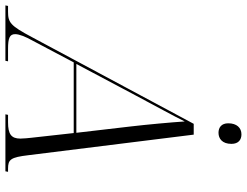

<svg xmlns="http://www.w3.org/2000/svg" viewBox="-184 -812 935 728"><g transform="rotate(90 284.0 -447.5)"><path d="M423 -808C445 -808 465 -822 465 -857C465 -884 449 -895 429 -895C404 -895 387 -877 387 -845C387 -819 403 -808 423 -808ZM-60 0H150L152 -10H105C64 -10 49 -16 49 -37C49 -53 59 -77 73 -102L156 -259H424L442 -97C443 -86 445 -70 445 -57C445 -22 428 -10 383 -10H355L353 0H569L571 -10H559C524 -10 516 -20 508 -87L430 -714H389L60 -100C17 -19 5 -10 -36 -10H-58ZM281 -493C327 -580 357 -633 380 -680C383 -632 392 -534 399 -475L423 -269H162Z"/></g></svg>

Font: Noto Serif Display SemiCondensed Light
Style: Italic
Weight: 300
Width: 4
Italic angle: -12°
Designer: Monotype Design Team
Foundry: Monotype Imaging Inc.
Version: Version 2.009